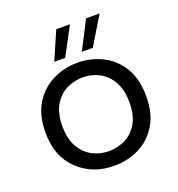

<svg xmlns="http://www.w3.org/2000/svg" viewBox="-137 -868 916 987"><g transform="rotate(-20 321.5 -374.0)"><path d="M46 0ZM46 0ZM322 7Q204 7 125 -68Q46 -143 46 -274Q46 -368 84.5 -430.5Q123 -493 186 -524.5Q249 -556 322 -556Q396 -556 458.5 -524.5Q521 -493 559 -430.5Q597 -368 597 -274Q597 -180 559 -117.5Q521 -55 458 -24Q395 7 322 7ZM322 -73Q366 -73 408 -92.5Q450 -112 477.5 -156Q505 -200 505 -274Q505 -343 479 -388Q453 -433 411.5 -454.5Q370 -476 322 -476Q277 -476 235 -456Q193 -436 166 -391.5Q139 -347 139 -274Q139 -205 165 -160.5Q191 -116 232.5 -94.5Q274 -73 322 -73ZM273 -601H213L280 -755H355ZM424 -601H364L443 -755H517Z"/></g></svg>

Font: Ulagadi Sans
Style: Regular
Weight: 400
Designer: Ninad Kale (Devanagari), Jonny Pinhorn (Latin)
Foundry: Indian Type Foundry
Version: Version 3.01;March 29, 2020;FontCreator 12.0.0.2522 64-bit; 